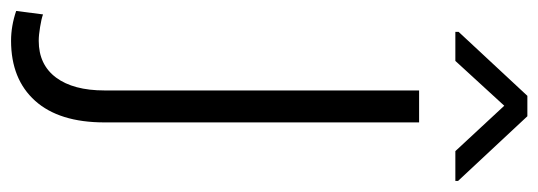

<svg xmlns="http://www.w3.org/2000/svg" viewBox="-392 -430 978 349"><g transform="rotate(90 97.5 -256.0)"><path d="M87.9 -528.3H146V43.5Q146 126 106.7 169.7Q67.4 213.4 -2.4 213.4Q-29.3 213.4 -56.6 204.1L-50.3 155.3Q-42.5 158.2 -27.6 160.6Q-12.7 163.1 -2.4 163.1Q41 163.1 64.5 131.6Q87.9 100.1 87.9 43.5ZM134.8 -725.1 252.4 -599.1V-594.2H198.2L115.7 -683.1L34.2 -594.2H-18.6V-600.1L97.7 -725.1Z"/></g></svg>

Font: Vazirmatn FD ExtraLight
Style: Regular
Weight: 200
Designer: Saber Rastikerdar
Foundry: Saber Rastikerdar
Version: Version 33.003